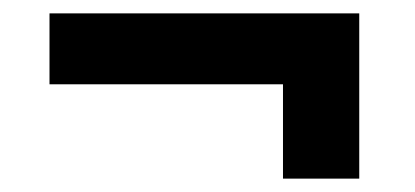

<svg xmlns="http://www.w3.org/2000/svg" viewBox="-20 -409 621 287"><path d="M403 -142H517V-389H54V-283H403Z"/></svg>

Font: FREAK Grotesk
Style: Bold
Weight: 700
Designer: La Scuola Open Source
Foundry: La Scuola Open Source
Version: Version 1.000;PS 1.0;hotconv 1.0.72;makeotf.lib2.5.5900